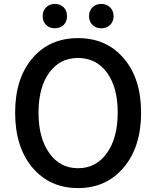

<svg xmlns="http://www.w3.org/2000/svg" viewBox="-20 -944 794 977"><path d="M146 -90Q57 -195 57 -371Q57 -546 146 -649Q233 -750 377 -750Q521 -750 608 -649Q698 -546 698 -371Q698 -195 608 -90Q520 13 377 13Q234 13 146 -90ZM524 -165Q579 -242 579 -371Q579 -500 524 -575Q469 -649 377 -649Q285 -649 231 -575Q176 -500 176 -371Q176 -241 231 -165Q285 -88 377 -88Q469 -88 524 -165ZM215 -817Q197 -834 197 -862Q197 -889 215 -907Q232 -924 259 -924Q286 -924 304 -907Q321 -889 321 -862Q321 -834 304 -817Q286 -800 259 -800Q232 -800 215 -817ZM451 -817Q433 -834 433 -862Q433 -889 451 -907Q468 -924 495 -924Q523 -924 540 -907Q558 -889 558 -862Q558 -834 540 -817Q523 -800 495 -800Q468 -800 451 -817Z"/></svg>

Font: Noto Sans S Chinese Medium
Style: Regular
Weight: 500
Designer: Ryoko NISHIZUKA  (kana & ideographs); Paul D. Hunt (Latin, Greek & Cyrillic); Wenlong ZHANG  (bopomofo); Sandoll Communi
Foundry: Adobe Systems Incorporated
Version: Version 1.000;PS 1;hotconv 1.0.78;makeotf.lib2.5.61930